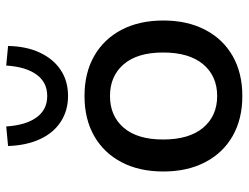

<svg xmlns="http://www.w3.org/2000/svg" viewBox="-111 -680 800 618"><g transform="rotate(-90 289.0 -371.0)"><path d="M289 9Q215 9 160.5 -22Q106 -53 76 -110.5Q46 -168 46 -245Q46 -323 76 -380Q106 -437 160.5 -468Q215 -499 289 -499Q363 -499 417.5 -468Q472 -437 502 -380Q532 -323 532 -245Q532 -168 502 -110.5Q472 -53 417.5 -22Q363 9 289 9ZM289 -72Q353 -72 391 -117Q429 -162 429 -246Q429 -329 391 -373Q353 -417 289 -417Q225 -417 187 -373Q149 -329 149 -246Q149 -162 187 -117Q225 -72 289 -72ZM289 -552Q242 -552 206 -575.5Q170 -599 150 -642.5Q130 -686 128 -745L191 -751Q195 -688 220 -653.5Q245 -619 289 -619Q333 -619 358 -653.5Q383 -688 387 -751L450 -745Q449 -686 428.5 -642.5Q408 -599 372.5 -575.5Q337 -552 289 -552Z"/></g></svg>

Font: Nunito Sans 11pt SemiBold
Style: Regular
Weight: 600
Version: Version 3.101;gftools[0.9.27]